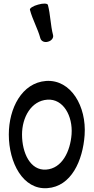

<svg xmlns="http://www.w3.org/2000/svg" viewBox="-20 -1000 514 1046"><path d="M143 -947C157 -893 186 -844 200 -791C205 -775 223 -767 242 -773C261 -778 273 -794 269 -809C255 -863 255 -920 241 -973C239 -982 215 -983 188 -975C161 -968 141 -955 143 -947ZM238 25C368 16 431 -124 441 -264C452 -420 367 -568 231 -559C99 -549 28 -410 28 -267C28 -114 105 35 238 25ZM100 -267C100 -361 150 -451 238 -457C325 -463 377 -368 370 -269C363 -175 318 -82 231 -76C145 -70 100 -167 100 -267Z"/></svg>

Font: Nupuram Condensed Medium
Style: Regular
Weight: 500
Width: 3
Designer: Santhosh Thottingal (santhosh.thottingal@gmail.com)
Foundry: SMC
Version: Version 1.000